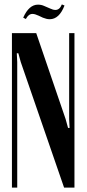

<svg xmlns="http://www.w3.org/2000/svg" viewBox="-20 -849 392 869"><path d="M277 -310 288 -270H295L293 -310V-699H317V0H270L74 -568L63 -608H56L58 -568V0H34V-699H144ZM97 -763 85 -769Q111 -828 152 -828Q167 -828 180 -822L208 -810Q220 -804 231 -804Q250 -804 260 -829L272 -824Q248 -762 205 -762Q197 -762 189.5 -764Q182 -766 174 -769L155 -778Q138 -786 127 -786Q109 -786 97 -763Z"/></svg>

Font: Moniqa Extra Bold Narrow Heading
Style: Regular
Weight: 800
Width: 4
Designer: Rajesh Rajput
Foundry: Rajesh Rajput
Version: Version 1.000;December 15, 2022;FontCreator 14.0.0.2794 32-b